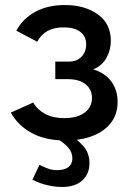

<svg xmlns="http://www.w3.org/2000/svg" viewBox="-20 -551 523 764"><path d="M241 8Q161 8 106.5 -21.5Q52 -51 23 -103L112 -143Q129 -114 160 -97.5Q191 -81 235 -81Q288 -81 317 -103Q346 -125 346 -161Q346 -194 322 -214.5Q298 -235 254 -236H200V-306H256Q286 -306 304.5 -325.5Q323 -345 323 -375Q323 -405 300.5 -423.5Q278 -442 233 -442Q194 -442 168.5 -427.5Q143 -413 128 -385L45 -429Q71 -477 120.5 -504Q170 -531 238 -531Q317 -531 369 -494Q421 -457 421 -389Q421 -353 404 -321.5Q387 -290 351 -275Q399 -260 423.5 -226Q448 -192 448 -145Q448 -97 421.5 -62.5Q395 -28 348 -10Q301 8 241 8ZM227 193Q200 193 169 186Q138 179 109 164L137 105Q155 114 171.5 120Q188 126 208 126Q236 126 252 114Q268 102 268 79Q268 56 252 37Q236 18 206 0L244 -26Q284 0 310 28.5Q336 57 336 99Q336 141 307.5 167Q279 193 227 193Z"/></svg>

Font: Raleway SemiBold
Style: Regular
Weight: 600
Designer: Matt McInerney, Pablo Impallari, Rodrigo Fuenzalida
Foundry: Matt McInerney, Pablo Impallari, Rodrigo Fuenzalida
Version: Version 4.026